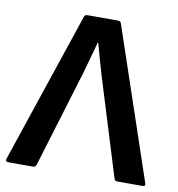

<svg xmlns="http://www.w3.org/2000/svg" viewBox="-78 -724 735 793"><g transform="rotate(10 290.0 -327.5)"><path d="M9 0Q-5 0 -1 -13L212 -646Q215 -655 225 -655H353Q364 -655 367 -646L581 -13Q585 0 572 0H466Q456 0 453 -9L326 -420Q316 -453 307 -485.5Q298 -518 289 -551H287Q278 -519 269 -486Q260 -453 251 -421L126 -10Q122 0 112 0Z"/></g></svg>

Font: Sofia Sans
Style: Bold
Weight: 700
Designer: Botio Nikoltchev, Ani Petrova
Foundry: lettersoup
Version: Version 4.100; ttfautohint (v1.8.4.7-5d5b)